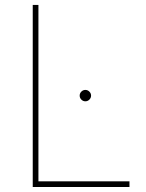

<svg xmlns="http://www.w3.org/2000/svg" viewBox="-20 -747 585 767"><path d="M110.8 0ZM497.2 0H110.8V-727.3H133.5V-22.7H497.2ZM321 -342.3Q311.8 -342.3 305 -349.1Q298.3 -355.8 298.3 -365.1Q298.3 -374.3 305 -381Q311.8 -387.8 321 -387.8Q330.3 -387.8 337 -381Q343.8 -374.3 343.8 -365.1Q343.8 -355.8 337 -349.1Q330.3 -342.3 321 -342.3Z"/></svg>

Font: Linik Sans Thin
Style: Regular
Weight: 100
Designer: Fonts by Rasmus Andersson / Changes by Cristiano Sobral with parts from Marc Monis
Foundry: rsms
Version: Version 3.020; ttfautohint (v1.6)